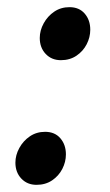

<svg xmlns="http://www.w3.org/2000/svg" viewBox="-20 -504 307 536"><path d="M150 -336Q124 -336 107.5 -353.5Q91 -371 91 -398Q91 -419 102 -439Q113 -459 131.5 -471.5Q150 -484 174 -484Q201 -484 216.5 -466Q232 -448 232 -421Q232 -400 222 -380.5Q212 -361 193.5 -348.5Q175 -336 150 -336ZM82 12Q56 12 39.5 -5.5Q23 -23 23 -50Q23 -71 34 -91Q45 -111 63.5 -123.5Q82 -136 106 -136Q133 -136 148.5 -118Q164 -100 164 -73Q164 -52 154 -32.5Q144 -13 125.5 -0.5Q107 12 82 12Z"/></svg>

Font: Source Sans 3 ExtraLight SemiBold
Style: Italic
Weight: 600
Italic angle: -11°
Version: Version 3.052;hotconv 1.1.0;makeotfexe 2.6.0